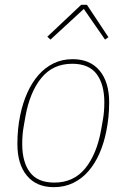

<svg xmlns="http://www.w3.org/2000/svg" viewBox="-20 -763 524 795"><path d="M203 12Q131 12 91.5 -35.5Q52 -83 52 -167Q52 -231 64 -287Q74 -336 93 -378.5Q112 -421 139 -452Q166 -483 201.5 -500.5Q237 -518 281 -518Q353 -518 392.5 -470.5Q432 -423 432 -339Q432 -277 420 -219Q410 -169 391.5 -127Q373 -85 346 -54Q319 -23 283 -5.5Q247 12 203 12ZM205 -7Q285 -7 333 -66Q381 -125 399 -227L406 -267Q412 -300 412 -339Q412 -414 380 -456.5Q348 -499 279 -499Q199 -499 151 -440Q103 -381 85 -279L78 -239Q72 -206 72 -167Q72 -92 104 -49.5Q136 -7 205 -7ZM340 -743 429 -609 415 -599 327 -726 189 -599 176 -611 316 -743Z"/></svg>

Font: IBM Plex Sans Cond Thin
Style: Italic
Weight: 100
Width: 3
Italic angle: -11°
Designer: Mike Abbink, Paul van der Laan, Pieter van Rosmalen
Foundry: Bold Monday
Version: Version 1.3